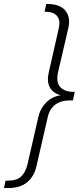

<svg xmlns="http://www.w3.org/2000/svg" viewBox="-84 -766 402 966"><path d="M-64 180 -56 143H-46Q1 143 23 121.5Q45 100 54 62L110 -182Q119 -220 148 -250Q177 -280 222 -287Q182 -297 166.5 -327Q151 -357 161 -400L212 -625Q221 -664 203 -685.5Q185 -707 145 -707H140L149 -746H154Q217 -746 244.5 -713Q272 -680 260 -626L208 -402Q197 -352 219 -328Q241 -304 286 -304H292L283 -261H271Q175 -261 156 -176L99 72Q88 121 53 150.5Q18 180 -42 180Z"/></svg>

Font: Work Sans Light
Style: Italic
Weight: 300
Italic angle: -13°
Designer: Wei Huang
Foundry: Wei Huang
Version: Version 2.010; ttfautohint (v1.8.3)